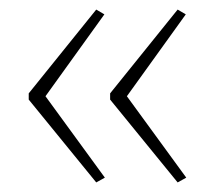

<svg xmlns="http://www.w3.org/2000/svg" viewBox="-20 -479 448 401"><path d="M40 -284V-271L181 -98L199 -108L75 -278L198 -449L181 -459ZM210 -284V-271L351 -98L369 -108L245 -278L368 -449L351 -459Z"/></svg>

Font: Noto Sans Bengali ExtraCondensed Thin
Style: Regular
Weight: 100
Width: 2
Designer: Joana Ranito - Universal Thirst; Jelle Bosma - Monotype Design Team
Foundry: Universal Thirst ehf.
Version: Version 3.000